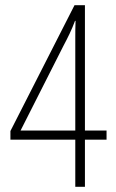

<svg xmlns="http://www.w3.org/2000/svg" viewBox="-20 -810 445 737"><path d="M389 -274V-309H306V-790H266L20 -307V-274H269V-93H306V-274ZM269 -309H59L224 -635C240 -665 255 -695 268 -730H270C269 -706 269 -685 269 -659Z"/></svg>

Font: Noto Sans Kannada UI ExtraCondensed ExtraLight
Style: Regular
Weight: 200
Width: 2
Designer: Jelle Bosma - Monotype Design Team
Foundry: Monotype Imaging Inc.
Version: Version 2.005